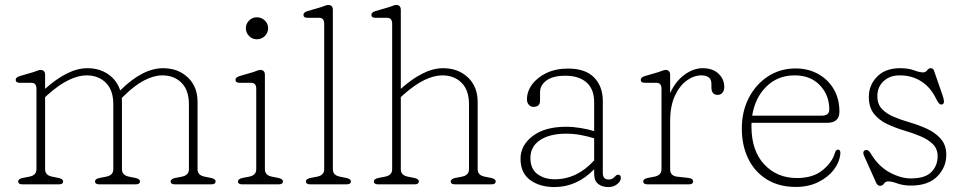

<svg xmlns="http://www.w3.org/2000/svg" viewBox="-20 -746 3897 777"><path d="M162.5 -443V-386.5Q207 -426.5 250 -448.2Q293 -470 334 -470Q382 -470 417.5 -445.8Q453 -421.5 466.5 -380Q557 -470 640 -470Q700.5 -470 740 -432.8Q779.5 -395.5 779.5 -334V-61Q779.5 -36.5 808.5 -31L833.5 -26Q852.5 -22 852.5 -12Q852.5 0 835.5 0H687.5Q670.5 0 670.5 -12Q670.5 -22 689.5 -26L715.5 -31Q744.5 -36.5 744.5 -61V-324Q744.5 -381 714.5 -411Q684.5 -441 636 -441Q603 -441 563.2 -420.5Q523.5 -400 479.5 -356L473 -349.5Q473.5 -342 473.5 -334V-61Q473.5 -36.5 502.5 -31L527.5 -26Q546.5 -22 546.5 -12Q546.5 0 529.5 0H381.5Q364.5 0 364.5 -12Q364.5 -22 383.5 -26L409.5 -31Q438.5 -36.5 438.5 -61V-324Q438.5 -381 408.5 -411Q378.5 -441 330 -441Q297 -441 257.8 -422Q218.5 -403 173.5 -363L162.5 -353V-61Q162.5 -36.5 191.5 -31L216.5 -26Q235.5 -22 235.5 -12Q235.5 0 218.5 0H70.5Q53.5 0 53.5 -12Q53.5 -22 72.5 -26L98.5 -31Q127.5 -36.5 127.5 -61V-387Q127.5 -411 106.5 -411H59.5Q43.5 -411 43.5 -423Q43.5 -433 59.5 -438L114.5 -454Q122 -456.5 130.5 -459.8Q139 -463 143.5 -463Q162.5 -463 162.5 -443Z M1019 -587Q1001 -587 988 -600.2Q975 -613.5 975 -632Q975 -650 988 -663Q1001 -676 1019 -676Q1038.5 -676 1051.8 -663Q1065 -650 1065 -632Q1065 -613.5 1051.8 -600.2Q1038.5 -587 1019 -587ZM1052 -443V-61Q1052 -36.5 1081 -31L1106 -26Q1125 -22 1125 -12Q1125 0 1108 0H960Q943 0 943 -12Q943 -22 962 -26L988 -31Q1017 -36.5 1017 -61V-387Q1017 -411 996 -411H949Q933 -411 933 -423Q933 -433 949 -438L1004 -454Q1011.5 -456.5 1020 -459.8Q1028.5 -463 1033 -463Q1052 -463 1052 -443Z M1327 -706V-61Q1327 -36.5 1356 -31L1381 -26Q1400 -22 1400 -12Q1400 0 1383 0H1235Q1218 0 1218 -12Q1218 -22 1237 -26L1263 -31Q1292 -36.5 1292 -61V-650Q1292 -674 1271 -674H1224Q1208 -674 1208 -686Q1208 -696 1224 -701L1279 -717Q1286.5 -719.5 1295 -722.8Q1303.5 -726 1308 -726Q1327 -726 1327 -706Z M1602 -706V-386.5Q1646.5 -426.5 1689.5 -448.2Q1732.5 -470 1773.5 -470Q1834 -470 1873.5 -432.8Q1913 -395.5 1913 -334V-61Q1913 -36.5 1942 -31L1967 -26Q1986 -22 1986 -12Q1986 0 1969 0H1821Q1804 0 1804 -12Q1804 -22 1823 -26L1849 -31Q1878 -36.5 1878 -61V-324Q1878 -381 1848 -411Q1818 -441 1769.5 -441Q1736.5 -441 1697.2 -422Q1658 -403 1613 -363L1602 -353V-61Q1602 -36.5 1631 -31L1656 -26Q1675 -22 1675 -12Q1675 0 1658 0H1510Q1493 0 1493 -12Q1493 -22 1512 -26L1538 -31Q1567 -36.5 1567 -61V-650Q1567 -674 1546 -674H1499Q1483 -674 1483 -686Q1483 -696 1499 -701L1554 -717Q1561.5 -719.5 1570 -722.8Q1578.5 -726 1583 -726Q1602 -726 1602 -706Z M2086.5 -103.5Q2086.5 -158 2135.8 -195.5Q2185 -233 2271 -233Q2299.5 -233 2329.5 -228Q2359.5 -223 2384.5 -215.5V-332.5Q2384.5 -385 2353.8 -412.2Q2323 -439.5 2268 -439.5Q2216.5 -439.5 2191 -420Q2165.5 -400.5 2165.5 -373.5V-338.5Q2165.5 -313.5 2138.5 -313.5Q2127.5 -313.5 2120 -322.2Q2112.5 -331 2112.5 -343.5Q2112.5 -376 2133.5 -404.5Q2154.5 -433 2192 -450.8Q2229.5 -468.5 2279 -468.5Q2349.5 -468.5 2384.5 -432.2Q2419.5 -396 2419.5 -337.5V-46Q2419.5 -19.5 2443 -19.5Q2451.5 -19.5 2456.8 -22.2Q2462 -25 2465.5 -28.5Q2469.5 -32.5 2473 -35.8Q2476.5 -39 2481 -39Q2492.5 -39 2492.5 -26Q2492.5 -12.5 2477.8 -0.8Q2463 11 2441.5 11Q2416.5 11 2400.5 -1.8Q2384.5 -14.5 2384.5 -43V-61Q2314.5 11 2223.5 11Q2164.5 11 2125.5 -17.5Q2086.5 -46 2086.5 -103.5ZM2126.5 -106.5Q2126.5 -62.5 2155 -41.5Q2183.5 -20.5 2224.5 -20.5Q2315.5 -20.5 2384.5 -97V-186.5Q2359.5 -194 2331 -199.5Q2302.5 -205 2271 -205Q2204.5 -205 2165.5 -179Q2126.5 -153 2126.5 -106.5Z M2692 -443V-369Q2713 -416 2749.2 -443Q2785.5 -470 2824 -470Q2864 -470 2887.5 -448Q2911 -426 2911 -394Q2911 -380 2903.8 -371Q2896.5 -362 2884 -362Q2859 -362 2859 -393V-406Q2859 -425.5 2847.8 -433.2Q2836.5 -441 2818.5 -441Q2788 -441 2759 -420Q2730 -399 2711 -357.8Q2692 -316.5 2692 -256V-61Q2692 -34 2721 -31L2766 -26Q2785 -23.5 2785 -12Q2785 0 2768 0H2600Q2583 0 2583 -12Q2583 -22 2602 -26L2628 -31Q2657 -36.5 2657 -61V-387Q2657 -411 2636 -411H2589Q2573 -411 2573 -423Q2573 -433 2589 -438L2644 -454Q2651.5 -456.5 2660 -459.8Q2668.5 -463 2673 -463Q2692 -463 2692 -443Z M3377 -294Q3377 -249 3327 -249H3021.5Q3021 -242 3021 -235Q3021 -136 3072.8 -80.8Q3124.5 -25.5 3205 -25.5Q3270.5 -25.5 3309.2 -57.5Q3348 -89.5 3359 -127.5Q3362.5 -140.5 3371 -140.5Q3377 -140.5 3379 -136.2Q3381 -132 3381 -126.5Q3378.5 -91.5 3355 -60.2Q3331.5 -29 3291.8 -9.2Q3252 10.5 3200.5 10.5Q3132.5 10.5 3083.5 -19.8Q3034.5 -50 3008.2 -103.5Q2982 -157 2982 -226Q2982 -294.5 3010.2 -349.5Q3038.5 -404.5 3087.8 -436.8Q3137 -469 3200 -469Q3250 -469 3290 -447.2Q3330 -425.5 3353.5 -386.2Q3377 -347 3377 -294ZM3196 -441Q3127.5 -441 3081.5 -395.8Q3035.5 -350.5 3024 -278H3306Q3336 -278 3336 -303Q3336 -361 3298 -401Q3260 -441 3196 -441Z M3621 -441Q3581 -441 3555.8 -417.5Q3530.5 -394 3530.5 -357Q3530.5 -325.5 3548.2 -306Q3566 -286.5 3595.8 -273.8Q3625.5 -261 3662 -250.5Q3697 -240.5 3731 -225Q3765 -209.5 3787.2 -184.2Q3809.5 -159 3809.5 -119Q3809.5 -69 3773 -32Q3736.5 5 3666.5 5Q3636 5 3612 -3.5Q3588 -12 3574.5 -12Q3563.5 -12 3557.5 -3Q3551.5 6 3541.5 6Q3530.5 6 3524.5 -9L3477.5 -114Q3467.5 -135.5 3484.5 -139Q3494 -140.5 3502.5 -127Q3533.5 -74 3579 -49Q3624.5 -24 3666.5 -24Q3724 -24 3749.2 -49.8Q3774.5 -75.5 3774.5 -114Q3774.5 -143.5 3755 -162.8Q3735.5 -182 3704.2 -195Q3673 -208 3638.5 -218Q3603.5 -228.5 3570.8 -243.8Q3538 -259 3517 -285.2Q3496 -311.5 3496 -354Q3496 -401.5 3529.5 -435.8Q3563 -470 3622.5 -470Q3656.5 -470 3679 -461.5Q3701.5 -453 3715.5 -453Q3726 -453 3732.2 -461.5Q3738.5 -470 3745.5 -470Q3756.5 -470 3759.5 -461L3794.5 -360Q3798.5 -349 3800 -337.2Q3801.5 -325.5 3791.5 -323Q3780.5 -320.5 3768.5 -346Q3747 -391.5 3709.2 -416.2Q3671.5 -441 3621 -441Z"/></svg>

Font: Fraunces 9pt SuperSoft Thin
Style: Regular
Weight: 100
Version: Version 1.000;[b76b70a41]